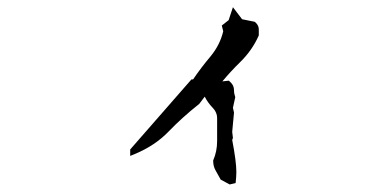

<svg xmlns="http://www.w3.org/2000/svg" viewBox="-20 -503 1040 522"><path d="M559.6 -65.4V-66.9Q570.3 -91.3 570.3 -119.6V-178.2Q570.3 -180.2 570.3 -182.1Q570.3 -196.8 559.6 -208.5Q544.9 -223.6 536.6 -240.2L521 -219.7L520 -219.2Q475.1 -183.6 439 -146Q400.9 -106.4 344.7 -83.5L334 -79.1V-93.8V-96.7L500.5 -287.1H503.9H504.9Q526.4 -318.8 552.7 -350.1Q578.1 -380.9 586.9 -418L583 -433.6L601.6 -448.2L613.3 -483.4L638.2 -450.7L672.4 -443.8Q674.8 -441.4 675.8 -440.9Q683.6 -433.1 683.6 -422.9V-406.7Q665.5 -365.7 632.3 -333.5Q606.9 -308.6 584.5 -281.7L602.1 -283.7Q606 -280.3 607.4 -278.8Q616.2 -270 616.2 -257.8Q616.2 -248.5 619.6 -238.8L613.3 -210L616.2 -196.8L611.3 -144.5L613.3 -127.9L611.3 -122.6Q622.6 -63.5 622.6 -35.6Q622.6 -22.9 620.6 -5.4L604.5 -1.5L580.1 -14.6Q573.2 -27.3 566.4 -39.1Q559.6 -50.8 559.6 -65.4Z"/></svg>

Font: Bakudai
Style: Bold
Weight: 700
Version: Version 1.48